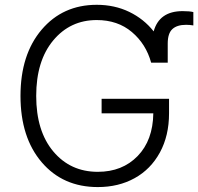

<svg xmlns="http://www.w3.org/2000/svg" viewBox="-20 -757 812 787"><path d="M599.6 -500Q578.6 -576.7 520.5 -625.7Q462.4 -674.8 376.5 -674.8Q267.6 -674.8 198 -591.1Q128.4 -507.3 128.4 -363.8Q128.4 -219.7 198.5 -136.2Q268.6 -52.7 380.9 -52.7Q481.4 -52.7 544.2 -117.4Q606.9 -182.1 608.4 -292.5H396.5V-352.1H672.9V-292.5Q672.9 -200.7 635.3 -131.8Q597.7 -63 531.7 -26.6Q465.8 9.8 380.9 9.8Q237.8 9.8 150.9 -92Q64 -193.8 64 -363.8Q64 -533.2 150.6 -635.3Q237.3 -737.3 376.5 -737.3Q449.7 -737.3 509.8 -708.3Q569.8 -679.2 609.9 -628.4Q632.8 -711.4 728.5 -711.4Q757.8 -711.4 772.5 -707.5V-652.8Q757.8 -655.3 742.7 -655.3Q705.6 -655.3 686.5 -637.7Q667.5 -620.1 667.5 -578.6V-503.9V-502.9V-501Q668 -500.5 668 -500Z"/></svg>

Font: Interop Light
Style: Regular
Weight: 300
Designer: Rasmus Andersson, Google, Jang Haemin
Foundry: jhaemin
Version: Version 1.007